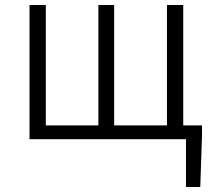

<svg xmlns="http://www.w3.org/2000/svg" viewBox="-20 -556 851 767"><path d="M678 0V-55H787V-15L780 191H723V0ZM163 -536V-55H373V-536H436V-55H647V-536H712V0H98V-536Z"/></svg>

Font: 寒蝉端黑体 Light
Style: Regular
Weight: 300
Designer: ChillDuanSans {Warren2060}; 
Source Han Sans {Ryoko NISHIZUKA 西塚涼子 (kana, bopomofo & ideographs); Paul D. Hunt (Latin, G
Foundry: ChillType&Adobe
Version: Version 1.300;Glyphs 3.3 (3306)